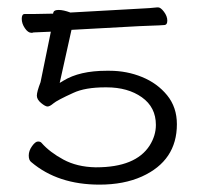

<svg xmlns="http://www.w3.org/2000/svg" viewBox="-20 -496 540 521"><path d="M250 5Q137 5 65 -56Q58 -61 58 -74Q58 -87 67 -99.5Q76 -112 83 -112Q90 -112 93 -108Q115 -83 152 -63Q189 -43 239 -42H241Q348 -42 386 -101Q403 -128 403 -157Q403 -205 365 -232Q327 -259 269 -259H266Q211 -259 179 -244Q135 -224 125 -215.5Q115 -207 109 -207Q103 -207 91.5 -216.5Q80 -226 80 -236.5Q80 -247 90 -273Q104 -341 118 -410L71 -408Q69 -407 66 -407H65Q56 -407 47.5 -419.5Q39 -432 39 -445Q39 -458 47 -458H72L124 -459L125 -463Q127 -469 139.5 -469Q152 -469 171 -462L350 -472Q392 -474 407 -476H409Q416 -476 425 -464Q434 -452 434 -440Q434 -428 425 -428Q413 -427 394.5 -426.5Q376 -426 357 -425L174 -415L142 -271L152 -277Q196 -304 269 -304H277Q324 -304 365.5 -287Q407 -270 433.5 -237.5Q460 -205 460 -159Q460 -60 365 -17Q316 5 250 5Z"/></svg>

Font: LXGW WenKai Mono TC Light
Style: Regular
Weight: 300
Designer: LXGW / Fontworks Inc.
Foundry: LXGW / Fontworks Inc.
Version: Version 1.330